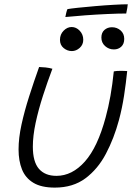

<svg xmlns="http://www.w3.org/2000/svg" viewBox="-20 -832 629 874"><path d="M554.5 -770.5Q519 -770.5 469 -768.2Q419 -766 367.8 -762.2Q316.5 -758.5 277.5 -754.5Q279 -763 281.5 -773.5Q284 -784 287 -790.5Q300.5 -793 335.8 -796.8Q371 -800.5 414.5 -804.2Q458 -808 498.2 -810.2Q538.5 -812.5 561.5 -812.5Q561.5 -808.5 559.5 -796Q557.5 -783.5 554.5 -770.5ZM307 -599.5Q286.5 -599.5 269.8 -613.2Q253 -627 253 -650.5Q253 -675.5 269.5 -692.2Q286 -709 306 -709Q327 -709 343 -692Q359 -675 359 -651Q359 -628.5 342.8 -614Q326.5 -599.5 307 -599.5ZM498.5 -607Q475.5 -607 458.5 -622.2Q441.5 -637.5 441.5 -661Q441.5 -683.5 455.5 -695.8Q469.5 -708 489.5 -708Q512.5 -708 529 -693.5Q545.5 -679 545.5 -655Q545.5 -632 532 -619.5Q518.5 -607 498.5 -607ZM498 -507Q509.5 -509.5 528 -509.5Q536 -509.5 545.2 -509.2Q554.5 -509 559 -508.5Q553.5 -454 544.8 -397Q536 -340 521.5 -285.5Q499 -202 462.2 -132.2Q425.5 -62.5 368.8 -20.2Q312 22 229.5 22Q168 22 131.8 0Q95.5 -22 80 -61Q64.5 -100 64.5 -151.5Q64.5 -204 78 -265.5Q91.5 -327 112.8 -393.5Q134 -460 158 -527Q164 -526.5 172.2 -526Q180.5 -525.5 187.5 -525Q196 -524 204.2 -522.5Q212.5 -521 218.5 -519Q196 -459.5 175.5 -396Q155 -332.5 142.2 -272.8Q129.5 -213 129.5 -164.5Q129.5 -95.5 157.2 -63.5Q185 -31.5 237 -31.5Q308.5 -31.5 366.5 -96.8Q424.5 -162 461 -298Q473.5 -343.5 482.8 -395.8Q492 -448 498 -507Z"/></svg>

Font: Grandstander ExtraLight
Style: Italic
Weight: 200
Italic angle: -15°
Designer: Tyler Finck
Foundry: Etcetera Type Co
Version: Version 1.200; ttfautohint (v1.8.3)